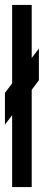

<svg xmlns="http://www.w3.org/2000/svg" viewBox="-20 -755 207 775"><path d="M29 0H108V-392.5L137 -431V-559L108 -521V-735H29V-418.5L0 -380V-252L29 -290Z"/></svg>

Font: League Gothic Condensed
Style: Regular
Weight: 400
Width: 3
Designer: The League of Moveable Type
Version: Version 1.600; ttfautohint (v1.8.3)